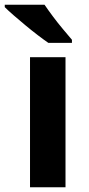

<svg xmlns="http://www.w3.org/2000/svg" viewBox="-48 -786 373 806"><path d="M227 0H78V-546H227ZM139 -766Q154 -744 174.5 -716.5Q195 -689 216.5 -663.5Q238 -638 254 -619V-606H155Q136 -619 110.5 -638.5Q85 -658 58.5 -680Q32 -702 9 -722Q-14 -742 -28 -756V-766Z"/></svg>

Font: Noto Sans Kawi
Style: Bold
Weight: 700
Designer: Fadhl Haqq
Version: Version 1.000